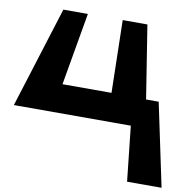

<svg xmlns="http://www.w3.org/2000/svg" viewBox="-100 -671 1086 1080"><g transform="rotate(10 443.5 -131.5)"><path d="M523 -163H243L315 -577H175L-6 0H662L696 314H893L793 -160H721L655 -577H514Z"/></g></svg>

Font: Hussar Milosc
Style: Bold
Weight: 700
Foundry: Cannot Into Space Fonts
Version: Version 1.02